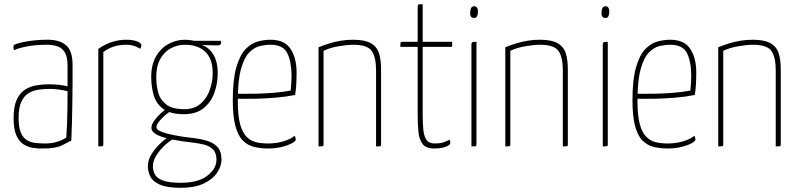

<svg xmlns="http://www.w3.org/2000/svg" viewBox="-20 -700 3809 918"><path d="M190 10Q163 11 137.5 7Q112 3 91 -11Q70 -25 57.5 -54.5Q45 -84 45 -135Q45 -189 59 -221Q73 -253 97 -269.5Q121 -286 151 -291.5Q181 -297 212 -297Q238 -297 261.5 -294.5Q285 -292 303 -287Q303 -287 303 -305.5Q303 -324 303 -347.5Q303 -371 303 -385Q303 -428 290 -449.5Q277 -471 254.5 -478.5Q232 -486 204 -486Q147 -486 106 -477.5Q65 -469 48 -460Q46 -464 45 -466.5Q44 -469 44 -473Q44 -478 45 -481.5Q46 -485 49 -486Q66 -495 111.5 -502.5Q157 -510 209 -510Q265 -510 296 -483.5Q327 -457 327 -389V-323Q327 -266 326 -213.5Q325 -161 324 -114.5Q323 -68 321 -28Q309 -21 277.5 -5.5Q246 10 190 10ZM197 -14Q231 -14 259 -24Q287 -34 297 -43Q299 -70 300.5 -107Q302 -144 302.5 -185Q303 -226 303 -264Q284 -269 260 -272Q236 -275 217 -275Q189 -275 162.5 -271Q136 -267 115 -253.5Q94 -240 81.5 -212Q69 -184 69 -136Q69 -91 79.5 -66Q90 -41 108.5 -30Q127 -19 150 -16.5Q173 -14 197 -14Z M450 0V-466Q485 -491 519 -500.5Q553 -510 581 -510Q616 -510 636 -502Q656 -494 656 -483Q656 -479 654 -474Q652 -469 650 -467Q639 -474 622.5 -480Q606 -486 583 -486Q552 -486 524.5 -477.5Q497 -469 474 -451V-10Q474 -5 472.5 -3Q471 -1 466 -0.5Q461 0 450 0Z M844 198Q779 198 745 183Q711 168 699 144.5Q687 121 687 94Q687 64 706 34.5Q725 5 751.5 -19Q778 -43 800 -53L821 -42Q798 -32 772 -9Q746 14 728.5 41.5Q711 69 711 94Q711 116 720.5 134Q730 152 759 163Q788 174 844 174Q928 174 971.5 140Q1015 106 1015 64Q1015 31 998.5 14.5Q982 -2 956 -8.5Q930 -15 903 -18Q849 -24 803.5 -33Q758 -42 731 -55.5Q704 -69 704 -89Q704 -104 717 -122.5Q730 -141 748.5 -158Q767 -175 783 -184L805 -174Q788 -165 770 -149.5Q752 -134 740 -118.5Q728 -103 728 -91Q728 -75 778.5 -61.5Q829 -48 905 -40Q939 -36 969.5 -27Q1000 -18 1019.5 2.5Q1039 23 1039 63Q1039 95 1017.5 126.5Q996 158 953 178Q910 198 844 198ZM859 -154Q794 -154 760 -179.5Q726 -205 714.5 -246Q703 -287 703 -332Q703 -390 725.5 -429.5Q748 -469 785 -489.5Q822 -510 865 -510Q875 -510 894 -507.5Q913 -505 927 -500L935 -488Q975 -478 998 -442.5Q1021 -407 1021 -350Q1021 -300 1004.5 -255Q988 -210 952.5 -182Q917 -154 859 -154ZM862 -178Q909 -178 939 -204Q969 -230 983 -270Q997 -310 997 -350Q997 -419 961.5 -452.5Q926 -486 865 -486Q828 -486 796.5 -469Q765 -452 746 -417.5Q727 -383 727 -330Q727 -294 736 -259Q745 -224 774 -201Q803 -178 862 -178ZM1021 -483Q1006 -483 989 -483.5Q972 -484 956 -484.5Q940 -485 930 -485.5Q920 -486 920 -486L885 -505H1035Q1035 -505 1036 -503Q1037 -501 1037 -496Q1037 -490 1033.5 -486.5Q1030 -483 1021 -483Z M1262 10Q1226 10 1195 2.5Q1164 -5 1141 -28Q1118 -51 1105.5 -97.5Q1093 -144 1093 -221Q1093 -320 1110 -378.5Q1127 -437 1154 -465Q1181 -493 1212.5 -501.5Q1244 -510 1273 -510Q1341 -510 1369.5 -466Q1398 -422 1398 -354Q1398 -325 1396.5 -297Q1395 -269 1391 -246Q1346 -237 1297 -233Q1248 -229 1206 -228Q1164 -227 1138 -227.5Q1112 -228 1112 -228V-252Q1112 -252 1138.5 -251.5Q1165 -251 1205.5 -252Q1246 -253 1290 -256.5Q1334 -260 1370 -267Q1372 -290 1373 -307Q1374 -324 1374 -342Q1373 -408 1353 -447Q1333 -486 1274 -486Q1250 -486 1223 -480Q1196 -474 1171.5 -449Q1147 -424 1132 -369Q1117 -314 1117 -217Q1117 -147 1128 -106.5Q1139 -66 1159 -46Q1179 -26 1205 -20Q1231 -14 1261 -14Q1298 -14 1332.5 -23.5Q1367 -33 1389 -51Q1392 -45 1393 -40Q1394 -35 1394 -32Q1394 -25 1375.5 -15Q1357 -5 1327 2.5Q1297 10 1262 10Z M1503 0V-474Q1530 -485 1556.5 -493Q1583 -501 1611 -505.5Q1639 -510 1668 -510Q1724 -510 1753 -493.5Q1782 -477 1792 -445.5Q1802 -414 1802 -368V-10Q1802 -5 1801 -3Q1800 -1 1795 -0.5Q1790 0 1778 0V-364Q1778 -426 1757.5 -456Q1737 -486 1669 -486Q1641 -486 1599.5 -479Q1558 -472 1527 -457V-10Q1527 -5 1526 -3Q1525 -1 1520 -0.5Q1515 0 1503 0Z M2057 10Q2017 10 2000.5 -11.5Q1984 -33 1980.5 -70Q1977 -107 1977 -153V-476H1894Q1894 -487 1894.5 -492Q1895 -497 1897 -498.5Q1899 -500 1902 -500H1977V-665Q1977 -673 1978.5 -676Q1980 -679 1985 -679.5Q1990 -680 2001 -680V-500H2142Q2142 -490 2142 -484.5Q2142 -479 2140.5 -477.5Q2139 -476 2136 -476H2001V-150Q2001 -111 2004 -80Q2007 -49 2019 -31.5Q2031 -14 2059 -14Q2084 -14 2098.5 -19Q2113 -24 2130 -32Q2132 -28 2132.5 -24.5Q2133 -21 2133 -17Q2133 -10 2122.5 -3.5Q2112 3 2095 6.5Q2078 10 2057 10Z M2234 0V-485Q2234 -493 2236 -496Q2238 -499 2243.5 -499.5Q2249 -500 2258 -500V-10Q2258 -5 2257 -3Q2256 -1 2251 -0.5Q2246 0 2234 0ZM2245 -614Q2235 -615 2231 -622Q2227 -629 2228 -642Q2229 -656 2233.5 -663Q2238 -670 2247 -670Q2257 -670 2261.5 -662Q2266 -654 2265 -640Q2264 -627 2260 -620.5Q2256 -614 2245 -614Z M2396 0V-474Q2423 -485 2449.5 -493Q2476 -501 2504 -505.5Q2532 -510 2561 -510Q2617 -510 2646 -493.5Q2675 -477 2685 -445.5Q2695 -414 2695 -368V-10Q2695 -5 2694 -3Q2693 -1 2688 -0.5Q2683 0 2671 0V-364Q2671 -426 2650.5 -456Q2630 -486 2562 -486Q2534 -486 2492.5 -479Q2451 -472 2420 -457V-10Q2420 -5 2419 -3Q2418 -1 2413 -0.5Q2408 0 2396 0Z M2862 0V-485Q2862 -493 2864 -496Q2866 -499 2871.5 -499.5Q2877 -500 2886 -500V-10Q2886 -5 2885 -3Q2884 -1 2879 -0.5Q2874 0 2862 0ZM2873 -614Q2863 -615 2859 -622Q2855 -629 2856 -642Q2857 -656 2861.5 -663Q2866 -670 2875 -670Q2885 -670 2889.5 -662Q2894 -654 2893 -640Q2892 -627 2888 -620.5Q2884 -614 2873 -614Z M3173 10Q3137 10 3106 2.5Q3075 -5 3052 -28Q3029 -51 3016.5 -97.5Q3004 -144 3004 -221Q3004 -320 3021 -378.5Q3038 -437 3065 -465Q3092 -493 3123.5 -501.5Q3155 -510 3184 -510Q3252 -510 3280.5 -466Q3309 -422 3309 -354Q3309 -325 3307.5 -297Q3306 -269 3302 -246Q3257 -237 3208 -233Q3159 -229 3117 -228Q3075 -227 3049 -227.5Q3023 -228 3023 -228V-252Q3023 -252 3049.5 -251.5Q3076 -251 3116.5 -252Q3157 -253 3201 -256.5Q3245 -260 3281 -267Q3283 -290 3284 -307Q3285 -324 3285 -342Q3284 -408 3264 -447Q3244 -486 3185 -486Q3161 -486 3134 -480Q3107 -474 3082.5 -449Q3058 -424 3043 -369Q3028 -314 3028 -217Q3028 -147 3039 -106.5Q3050 -66 3070 -46Q3090 -26 3116 -20Q3142 -14 3172 -14Q3209 -14 3243.5 -23.5Q3278 -33 3300 -51Q3303 -45 3304 -40Q3305 -35 3305 -32Q3305 -25 3286.5 -15Q3268 -5 3238 2.5Q3208 10 3173 10Z M3414 0V-474Q3441 -485 3467.5 -493Q3494 -501 3522 -505.5Q3550 -510 3579 -510Q3635 -510 3664 -493.5Q3693 -477 3703 -445.5Q3713 -414 3713 -368V-10Q3713 -5 3712 -3Q3711 -1 3706 -0.5Q3701 0 3689 0V-364Q3689 -426 3668.5 -456Q3648 -486 3580 -486Q3552 -486 3510.5 -479Q3469 -472 3438 -457V-10Q3438 -5 3437 -3Q3436 -1 3431 -0.5Q3426 0 3414 0Z"/></svg>

Font: Yanone Kaffeesatz ExtraLight ExtraLight
Style: Regular
Weight: 250
Version: Version 2.003